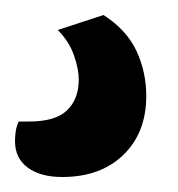

<svg xmlns="http://www.w3.org/2000/svg" viewBox="-23 -43 238 256"><path d="M115 -23Q146 -3 159 25Q172 53 172 85Q172 134 141.5 163.5Q111 193 60 193Q31 193 14 180.5Q-3 168 -3 145Q-3 139 -2 132Q-1 125 2 119H16Q51 119 66.5 104Q82 89 82 63Q82 49 75.5 30.5Q69 12 54 -3Z"/></svg>

Font: Baloo Thambi 2 Medium
Style: Regular
Weight: 500
Designer: Aadarsh Rajan and Ek Type
Foundry: Ek Type
Version: Version 1.640;hotconv 1.0.111;makeotfexe 2.5.65597; ttfautoh